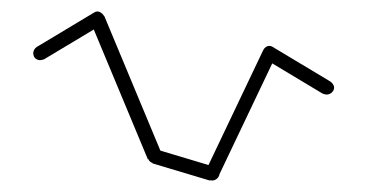

<svg xmlns="http://www.w3.org/2000/svg" viewBox="-20 -313 640 335"><path d="M38 -220Q38 -217 39.5 -214Q41 -211 44 -209.5Q47 -208 50 -208Q53 -208 56 -209.5Q59 -211 61 -214Q63 -217 63 -220Q63 -223 61 -226Q59 -229 56 -231Q53 -233 50 -233Q47 -233 44 -231Q41 -229 39.5 -226Q38 -223 38 -220Z M44 -231 56 -209 156 -269 144 -291Z M138 -280Q138 -277 139.5 -274Q141 -271 144 -269.5Q147 -268 150 -268Q153 -268 156 -269.5Q159 -271 161 -274Q163 -277 163 -280Q163 -283 161 -286Q159 -289 156 -291Q153 -293 150 -293Q147 -293 144 -291Q141 -289 139.5 -286Q138 -283 138 -280Z M162 -285 138 -275 238 -35 262 -45Z M238 -40Q238 -37 239.5 -34Q241 -31 244 -29.5Q247 -28 250 -28Q253 -28 256 -29.5Q259 -31 261 -34Q263 -37 263 -40Q263 -43 261 -46Q259 -49 256 -51Q253 -53 250 -53Q247 -53 244 -51Q241 -49 239.5 -46Q238 -43 238 -40Z M254 -52 246 -28 346 2 354 -22Z M338 -10Q338 -7 339.5 -4Q341 -1 344 0.5Q347 2 350 2Q353 2 356 0.5Q359 -1 361 -4Q363 -7 363 -10Q363 -13 361 -16Q359 -19 356 -21Q353 -23 350 -23Q347 -23 344 -21Q341 -19 339.5 -16Q338 -13 338 -10Z M339 -15 361 -5 461 -215 439 -225Z M438 -220Q438 -217 439.5 -214Q441 -211 444 -209.5Q447 -208 450 -208Q453 -208 456 -209.5Q459 -211 461 -214Q463 -217 463 -220Q463 -223 461 -226Q459 -229 456 -231Q453 -233 450 -233Q447 -233 444 -231Q441 -229 439.5 -226Q438 -223 438 -220Z M456 -231 444 -209 544 -149 556 -171Z M538 -160Q538 -157 539.5 -154Q541 -151 544 -149.5Q547 -148 550 -148Q553 -148 556 -149.5Q559 -151 561 -154Q563 -157 563 -160Q563 -163 561 -166Q559 -169 556 -171Q553 -173 550 -173Q547 -173 544 -171Q541 -169 539.5 -166Q538 -163 538 -160Z"/></svg>

Font: Linefont Thin
Style: Regular
Weight: 100
Monospace: yes
Version: Version 3.002;gftools[0.9.33]